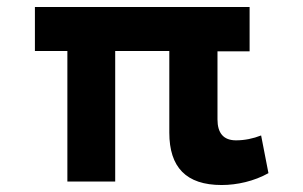

<svg xmlns="http://www.w3.org/2000/svg" viewBox="-20 -520 869 550"><path d="M695 -373V-500H80V-374H173V0H310V-374H465V-140C465 -41 513 10 615 10C659 10 708 -1 749 -24L728 -132C705 -123 681 -118 656 -118C620 -118 603 -139 603 -178V-373Z"/></svg>

Font: Gully SemiBold
Style: Regular
Weight: 600
Designer: jaikishan Patel
Foundry: MagicType
Version: Version 1.000;Glyphs 3.2 (3242)